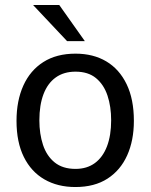

<svg xmlns="http://www.w3.org/2000/svg" viewBox="-20 -743 606 773"><path d="M283.5 10Q212 10 158.8 -20.8Q105.5 -51.5 76 -111Q46.5 -170.5 46.5 -256.5Q46.5 -337.5 74 -398.5Q101.5 -459.5 154.5 -493.2Q207.5 -527 284 -527Q355.5 -527 408 -495.8Q460.5 -464.5 489.8 -404Q519 -343.5 519 -256.5Q519 -177.5 492 -117.5Q465 -57.5 412.8 -23.8Q360.5 10 283.5 10ZM284 -63Q330 -63 362 -86.5Q394 -110 410.8 -154Q427.5 -198 427.5 -258.5Q427.5 -314 412.8 -358.2Q398 -402.5 366.5 -428.5Q335 -454.5 284 -454.5Q237 -454.5 204.5 -431.2Q172 -408 155.2 -364Q138.5 -320 138.5 -258.5Q138.5 -204 153.2 -159.5Q168 -115 200.2 -89Q232.5 -63 284 -63ZM250 -577.5 113 -723H218.5L321.5 -577.5Z"/></svg>

Font: Public Sans Thin
Style: Regular
Weight: 400
Version: Version 2.001